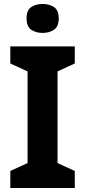

<svg xmlns="http://www.w3.org/2000/svg" viewBox="-20 -948 429 968"><path d="M357 0H32V-86L119 -126V-588L32 -628V-714H357V-628L270 -588V-126L357 -86ZM195 -928Q228 -928 252 -912.5Q276 -897 276 -855Q276 -814 252 -798Q228 -782 195 -782Q161 -782 137.5 -798Q114 -814 114 -855Q114 -897 137.5 -912.5Q161 -928 195 -928Z"/></svg>

Font: Noto Sans Tamil
Style: Regular
Weight: 400
Designer: Jelle Bosma - Monotype Design Team
Foundry: Monotype Imaging Inc.
Version: Version 2.003